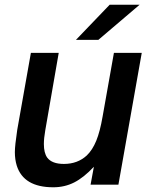

<svg xmlns="http://www.w3.org/2000/svg" viewBox="-20 -783 636 814"><path d="M51 -81Q43 -107 43 -138Q43 -165 53 -232L111 -559H229L172 -231Q166 -197 166 -172Q166 -135 180 -115Q200 -88 251 -88Q309 -88 348 -124Q372 -147 388 -186Q404 -225 415 -289L463 -559H581L482 0H364L378 -76Q335 -30 294.5 -9.5Q254 11 206 11Q80 11 51 -81ZM397 -614H302L445 -763H572Z"/></svg>

Font: Open Sauce One SemiBold Italic
Style: Regular
Weight: 600
Italic angle: -10°
Designer: Alfredo Marco Pradil
Foundry: Creative Sauce Fz LLC
Version: Version 1.477